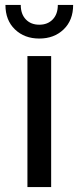

<svg xmlns="http://www.w3.org/2000/svg" viewBox="-20 -757 319 777"><path d="M91 -530V0H187V-530ZM40.5 -638C66.2 -613.3 99 -601 139 -601C179 -601 211.8 -613.3 237.5 -638C263.2 -662.7 276 -695.7 276 -737H214C214 -712.3 207.2 -692.8 193.5 -678.5C179.8 -664.2 161.7 -657 139 -657C116.3 -657 98.2 -664.2 84.5 -678.5C70.8 -692.8 64 -712.3 64 -737H2C2 -695.7 14.8 -662.7 40.5 -638Z"/></svg>

Font: ICO Headline
Style: Regular
Weight: 500
Designer: Julieta Ulanovsky
Foundry: Julieta Ulanovsky
Version: Version 7.200